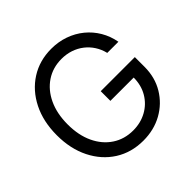

<svg xmlns="http://www.w3.org/2000/svg" viewBox="-186 -917 1106 1106"><g transform="rotate(-45 367.0 -364.0)"><path d="M378.4 11.2Q281.7 11.2 207 -36.1Q132.3 -83.5 89.8 -168.2Q47.4 -252.9 47.4 -363.3Q47.4 -474.6 89.8 -559.3Q132.3 -644 206.8 -691.4Q281.2 -738.8 377 -738.8Q435.1 -738.8 485.6 -720.9Q536.1 -703.1 576.2 -670.4Q616.2 -637.7 642.8 -592.8Q669.4 -547.9 679.2 -493.7H588.4Q579.6 -530.3 560.5 -559.8Q541.5 -589.4 513.7 -611.1Q485.8 -632.8 451.4 -644.3Q417 -655.8 377.4 -655.8Q306.6 -655.8 252 -619.4Q197.3 -583 166.5 -517.3Q135.7 -451.7 135.7 -363.3Q135.7 -275.4 166.5 -210Q197.3 -144.5 252.2 -108.2Q307.1 -71.8 378.4 -71.8Q439.5 -71.8 488.8 -98.9Q538.1 -126 566.9 -174.6Q595.7 -223.1 595.7 -287.6L624 -285.6H405.8V-364.3H683.6V-285.2Q683.6 -199.2 643.3 -132.3Q603 -65.4 534.2 -27.1Q465.3 11.2 378.4 11.2Z"/></g></svg>

Font: Inter 28pt
Style: Regular
Weight: 400
Designer: Rasmus Andersson
Foundry: rsms
Version: Version 4.001;git-66647c0bb